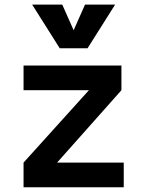

<svg xmlns="http://www.w3.org/2000/svg" viewBox="-20 -796 626 816"><path d="M80.1 0V-105L357.9 -412.6H80.1V-517.6H496.1V-412.6L222.7 -105H505.9V0ZM233.9 -590.8 116.7 -776.4H244.6L293 -667.5L341.3 -776.4H469.2L352.1 -590.8Z"/></svg>

Font: Cascadia Code SemiBold
Style: Regular
Weight: 600
Monospace: yes
Designer: Aaron Bell
Foundry: Saja Typeworks
Version: Version 2404.023; ttfautohint (v1.8.4)